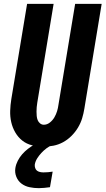

<svg xmlns="http://www.w3.org/2000/svg" viewBox="-20 -755 549 999"><path d="M207 8Q176 8 147 1Q118 -6 96 -23.5Q74 -41 59.5 -66Q45 -91 38.5 -119.5Q32 -148 33 -178.5Q34 -209 39 -240L121 -735H259L174 -221Q172 -209 171 -197.5Q170 -186 170 -174.5Q170 -163 171 -151.5Q172 -140 176 -130Q180 -120 188.5 -113Q197 -106 208 -106Q225 -106 239.5 -117.5Q254 -129 263 -144.5Q272 -160 277 -176.5Q282 -193 284 -209L371 -735H509L419 -190Q415 -165 407.5 -140Q400 -115 386 -91.5Q372 -68 352 -48Q332 -28 308 -15Q284 -2 258 3Q232 8 207 8ZM182 224Q157 224 133.5 219Q110 214 92 200.5Q74 187 65 165Q56 143 60 119Q63 100 72.5 81.5Q82 63 95.5 47.5Q109 32 126 19Q143 6 161 -4L168 -8H253L252 0Q236 6 221.5 17Q207 28 195 41Q183 54 173.5 69Q164 84 161 101Q160 110 163 119Q166 128 172.5 133Q179 138 188 140Q197 142 206 142Q218 142 230 141Q242 140 254 138L240 219Q225 221 210.5 222.5Q196 224 182 224Z"/></svg>

Font: Iosevka Curly Heavy
Style: Italic
Weight: 900
Italic angle: -9°
Monospace: yes
Designer: Belleve Invis
Foundry: Belleve Invis
Version: Version 22.1.2; ttfautohint (v1.8.4)